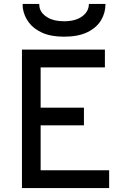

<svg xmlns="http://www.w3.org/2000/svg" viewBox="-20 -951 656 971"><path d="M91 0V-700H510.5V-610H185.5V-406.5H404.5V-317H185.5V-90H532V0ZM304 -765.5Q238 -765.5 194 -785.2Q150 -805 125.8 -837.5Q101.5 -870 95.5 -909.5Q95 -915 94.8 -920.5Q94.5 -926 94.5 -931H178.5Q178.5 -926 179 -920.5Q179.5 -915 181 -909.5Q189.5 -880.5 221.5 -862Q253.5 -843.5 304 -843.5Q362.5 -843.5 396 -868.5Q429.5 -893.5 429.5 -931H513.5Q513.5 -886 491 -848.5Q468.5 -811 422 -788.2Q375.5 -765.5 304 -765.5Z"/></svg>

Font: Overpass Mono Medium
Style: Regular
Weight: 500
Monospace: yes
Designer: Delve Withrington, Dave Bailey
Foundry: Delve Fonts LLC
Version: Version 4.000